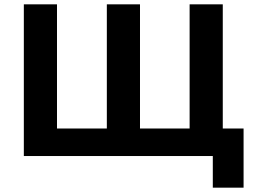

<svg xmlns="http://www.w3.org/2000/svg" viewBox="-20 -720 1169 886"><path d="M1104 -127H1008V-700H855V-127H626V-700H473V-127H243V-700H90V0H962V146H1104Z"/></svg>

Font: Montserrat-Alt1
Style: Bold
Weight: 700
Designer: Differentunic
Foundry: Differentunic
Version: Version 7.222